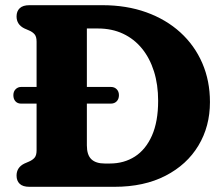

<svg xmlns="http://www.w3.org/2000/svg" viewBox="-20 -720 863 740"><path d="M31.5 -353.2Q31.5 -367.4 40.2 -376.1Q48.9 -384.9 61.5 -384.9H407.6Q421.1 -384.9 429.7 -376.1Q438.4 -367.4 438.4 -353.2Q438.4 -338.3 429.7 -329.5Q421.1 -320.7 407.6 -320.7H60.7Q47.7 -320.7 39.6 -329.5Q31.5 -338.3 31.5 -353.2ZM43.8 -43.2Q43.8 -74.8 74 -89.6L92 -97.4Q105.1 -103 113.1 -112Q121 -121.1 121 -140.6V-559.4Q121 -578.9 113.1 -588Q105.1 -597.1 92 -602.6L74 -610.4Q43.8 -625.2 43.8 -656.8Q43.8 -676.8 56.1 -688.4Q68.4 -700 93.2 -700H374.4Q467.6 -700 543.9 -672.6Q620.2 -645.1 675.1 -595.1Q730.1 -545 759.6 -476.8Q789.2 -408.6 789.2 -326.6Q789.2 -232.8 744.8 -159Q700.4 -85.1 617.8 -42.6Q535.2 0 420.9 0H93.2Q68 0 55.9 -11.6Q43.8 -23.2 43.8 -43.2ZM403.4 -89.8Q458.1 -89.8 500 -116.7Q541.9 -143.7 565.7 -197.5Q589.5 -251.4 589.5 -331.5Q589.5 -393.5 573.5 -444.7Q557.4 -495.8 527.2 -532.9Q497 -570 454.1 -590.1Q411.2 -610.2 357.5 -610.2H314.8V-159.8Q314.8 -122.8 332.1 -106.3Q349.5 -89.8 383.5 -89.8Z"/></svg>

Font: Fraunces SuperSoft Wonky
Style: Regular
Weight: 900
Version: Version 1.000;[b76b70a41]